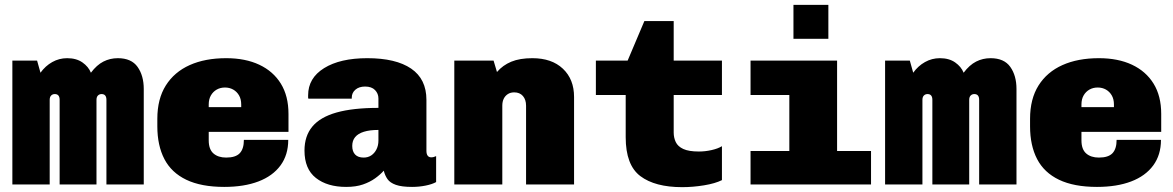

<svg xmlns="http://www.w3.org/2000/svg" viewBox="-20 -761 4840 792"><path d="M31 0V-511H133L147 -461Q167 -489 195.5 -505Q224 -521 257 -521Q295 -521 320 -503.5Q345 -486 355 -461Q379 -493 406.5 -507Q434 -521 466 -521Q522 -521 547.5 -485Q573 -449 573 -394V0H419V-349Q419 -373 399 -373Q390 -373 384 -367Q378 -361 378 -349V0H226V-349Q226 -373 206 -373Q197 -373 191 -367Q185 -361 185 -349V0Z M905 10Q810 10 748.5 -19.5Q687 -49 658 -105Q629 -161 629 -240V-271Q629 -353 664 -408.5Q699 -464 762.5 -492.5Q826 -521 913 -521Q992 -521 1049.5 -494Q1107 -467 1138.5 -416Q1170 -365 1170 -291V-217H841V-182Q841 -145 860.5 -128Q880 -111 913 -111Q952 -111 969 -129Q986 -147 986 -184H1169Q1169 -122 1137 -78.5Q1105 -35 1046 -12.5Q987 10 905 10ZM841 -319H975V-330Q975 -352 966 -367.5Q957 -383 942 -391.5Q927 -400 908 -400Q889 -400 874 -391.5Q859 -383 850 -367.5Q841 -352 841 -330Z M1408 10Q1330 10 1283 -27Q1236 -64 1236 -140Q1236 -200 1268.5 -239Q1301 -278 1368.5 -297Q1436 -316 1541 -316V-355Q1541 -375 1527 -389.5Q1513 -404 1486 -404Q1461 -404 1446 -391Q1431 -378 1431 -358V-354H1252Q1252 -355 1251.5 -356Q1251 -357 1251 -358Q1251 -359 1251 -361.5Q1251 -364 1251 -368Q1251 -439 1317 -480Q1383 -521 1495 -521Q1613 -521 1676 -478Q1739 -435 1739 -349V-139Q1739 -126 1744 -119Q1749 -112 1759 -112Q1769 -112 1779 -117V-10Q1763 -1 1736 4.5Q1709 10 1680 10Q1637 10 1613 1.5Q1589 -7 1578.5 -22Q1568 -37 1563 -57Q1549 -41 1527.5 -25.5Q1506 -10 1477 0Q1448 10 1408 10ZM1480 -111Q1498 -111 1511.5 -120Q1525 -129 1533 -145Q1541 -161 1541 -181V-225Q1505 -225 1481 -217.5Q1457 -210 1445 -195.5Q1433 -181 1433 -159Q1433 -136 1445 -123.5Q1457 -111 1480 -111Z M1854 0V-511H2016L2030 -464Q2054 -492 2089 -506.5Q2124 -521 2176 -521Q2256 -521 2302 -477.5Q2348 -434 2348 -361V0H2150V-325Q2150 -350 2137 -365Q2124 -380 2101 -380Q2086 -380 2075 -373Q2064 -366 2058 -354Q2052 -342 2052 -325V0Z M2794 11Q2682 11 2621.5 -34.5Q2561 -80 2561 -195V-369H2438V-511H2569L2638 -674H2759V-511H2958V-369H2759V-214Q2759 -193 2767.5 -175Q2776 -157 2798.5 -146.5Q2821 -136 2863 -136Q2889 -136 2915.5 -142Q2942 -148 2958 -158V-18Q2930 -4 2884 3.5Q2838 11 2794 11Z M3236 0V-369H3076V-511H3433V0ZM3076 0V-138H3573V0ZM3253 -601V-741H3397V-601Z M3631 0V-511H3733L3747 -461Q3767 -489 3795.5 -505Q3824 -521 3857 -521Q3895 -521 3920 -503.5Q3945 -486 3955 -461Q3979 -493 4006.5 -507Q4034 -521 4066 -521Q4122 -521 4147.5 -485Q4173 -449 4173 -394V0H4019V-349Q4019 -373 3999 -373Q3990 -373 3984 -367Q3978 -361 3978 -349V0H3826V-349Q3826 -373 3806 -373Q3797 -373 3791 -367Q3785 -361 3785 -349V0Z M4505 10Q4410 10 4348.5 -19.5Q4287 -49 4258 -105Q4229 -161 4229 -240V-271Q4229 -353 4264 -408.5Q4299 -464 4362.5 -492.5Q4426 -521 4513 -521Q4592 -521 4649.5 -494Q4707 -467 4738.5 -416Q4770 -365 4770 -291V-217H4441V-182Q4441 -145 4460.5 -128Q4480 -111 4513 -111Q4552 -111 4569 -129Q4586 -147 4586 -184H4769Q4769 -122 4737 -78.5Q4705 -35 4646 -12.5Q4587 10 4505 10ZM4441 -319H4575V-330Q4575 -352 4566 -367.5Q4557 -383 4542 -391.5Q4527 -400 4508 -400Q4489 -400 4474 -391.5Q4459 -383 4450 -367.5Q4441 -352 4441 -330Z"/></svg>

Font: Chivo Mono Black
Style: Regular
Weight: 900
Designer: Hector Gatti
Foundry: Omnibus-Type
Version: Version 1.008